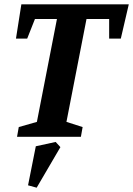

<svg xmlns="http://www.w3.org/2000/svg" viewBox="-20 -634 617 890"><path d="M59 0 67 -45 151 -69 244 -546H142L106 -455H54L79 -614H577L540 -455H486V-546H381L288 -69L363 -45L355 0ZM150 236 110 225 146 44 238 24 260 48Z"/></svg>

Font: Manuale
Style: Italic
Weight: 400
Italic angle: -11°
Designer: Eduardo Tunni / Pablo Cosgaya
Foundry: Eduardo Tunni / Pablo Cosgaya
Version: Version 1.002